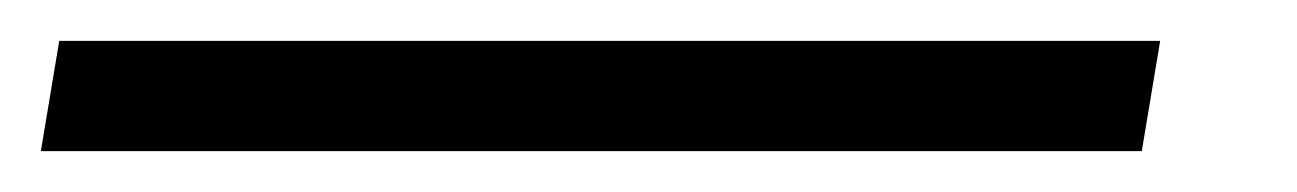

<svg xmlns="http://www.w3.org/2000/svg" viewBox="-59 -20 635 94"><path d="M-39 54 -30 0H509L500 54Z"/></svg>

Font: Nunito Sans 7pt SemiExpanded Light
Style: Italic
Weight: 300
Width: 6
Italic angle: -9°
Designer: Vernon Adams
Foundry: Vernon Adams
Version: Version 3.101;gftools[0.9.27]